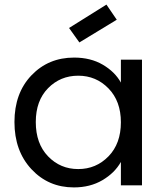

<svg xmlns="http://www.w3.org/2000/svg" viewBox="-20 -808 716 837"><path d="M303 -557Q375 -557 428 -526Q481 -495 507 -448V-548H599V0H507V-102Q480 -54 426.5 -22.5Q373 9 302 9Q191 9 117 -70.5Q43 -150 43 -276Q43 -402 117 -479.5Q191 -557 303 -557ZM507 -275Q507 -367 453 -422.5Q399 -478 321 -478Q243 -478 189.5 -423.5Q136 -369 136 -276Q136 -182 189.5 -126.5Q243 -71 321 -71Q399 -71 453 -126.5Q507 -182 507 -275ZM444 -788 489 -722 326 -623 281 -686Z"/></svg>

Font: SVN-Poppins
Style: Regular
Weight: 400
Designer: Ninad Kale (Devanagari), Jonny Pinhorn (Latin)
Foundry: Indian Type Foundry
Version: Version 3.002 2017